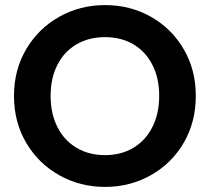

<svg xmlns="http://www.w3.org/2000/svg" viewBox="-20 -728 825 755"><path d="M393 7Q295 7 213 -39Q131 -85 83 -166.5Q35 -248 35 -351Q35 -453 83 -534.5Q131 -616 213 -662Q295 -708 393 -708Q492 -708 573.5 -662Q655 -616 702.5 -534.5Q750 -453 750 -351Q750 -248 702.5 -166.5Q655 -85 573 -39Q491 7 393 7ZM393 -118Q456 -118 504 -146.5Q552 -175 579 -228Q606 -281 606 -351Q606 -421 579 -473.5Q552 -526 504 -554Q456 -582 393 -582Q330 -582 281.5 -554Q233 -526 206 -473.5Q179 -421 179 -351Q179 -281 206 -228Q233 -175 281.5 -146.5Q330 -118 393 -118Z"/></svg>

Font: MSTAGE SemiBold
Style: Regular
Weight: 600
Designer: Ninad Kale (Devanagari), Jonny Pinhorn (Latin)
Foundry: Indian Type Foundry
Version: 4.004